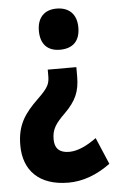

<svg xmlns="http://www.w3.org/2000/svg" viewBox="-53 -595 490 809"><g transform="rotate(-5 192.0 -190.5)"><path d="M302 -471C302 -527 270 -558 217 -558C166 -558 135 -527 135 -471C135 -414 165 -384 217 -384C273 -384 302 -415 302 -471ZM279 -266V-305H158V-282C158 -247 154 -232 106 -186C47 -129 15 -83 15 3C15 110 81 177 204 177C264 177 323 156 382 113L334 0C291 31 253 48 218 48C177 48 157 28 157 -10C157 -52 172 -75 214 -116C261 -163 279 -201 279 -266Z"/></g></svg>

Font: Noto Sans Arabic UI XCn XBd
Style: Regular
Weight: 800
Width: 2
Designer: Monotype Design Team, Nadine Chahine and Nizar Qandah
Foundry: Monotype Imaging Inc.
Version: Version 2.010